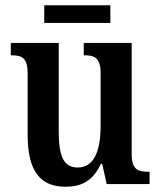

<svg xmlns="http://www.w3.org/2000/svg" viewBox="-20 -699 610 729"><path d="M148 -612H399V-679H148ZM229 10C287 10 332 -10 363 -77H368L385 0H548V-47H542C507 -47 480 -53 480 -112V-536H298V-489H301C336 -489 362 -482 362 -421V-221C362 -126 337 -63 275 -63C219 -63 203 -110 203 -202V-536H21V-489H24C65 -489 85 -478 85 -420V-187C85 -50 132 10 229 10Z"/></svg>

Font: Noto Serif Bengali Condensed SemiBold
Style: Regular
Weight: 600
Width: 3
Designer: Juan Bruce, Universal Thirst, Indian Type Foundry and the Monotype Design Team.
Foundry: Monotype Imaging Inc.
Version: Version 2.003